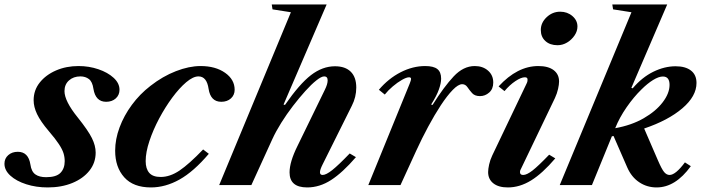

<svg xmlns="http://www.w3.org/2000/svg" viewBox="-50 -831 3178 862"><path d="M164.5 10.5Q112 10.5 67.8 -3.8Q23.5 -18 -3.2 -42.2Q-30 -66.5 -30 -96Q-30 -119.5 -13 -134.5Q4 -149.5 30 -149.5Q77.5 -149.5 86.5 -92.5Q91 -60.5 108.8 -48Q126.5 -35.5 157 -35.5Q202.5 -35.5 221.5 -55Q240.5 -74.5 240.5 -107.5Q240.5 -126 235 -143.5Q229.5 -161 214.2 -184.2Q199 -207.5 168.5 -243Q132 -286 116.5 -318.5Q101 -351 101 -381Q101 -426 128.5 -460.5Q156 -495 201.8 -514.8Q247.5 -534.5 302.5 -534.5Q349.5 -534.5 391.5 -520.2Q433.5 -506 460 -481.8Q486.5 -457.5 486.5 -428Q486.5 -404.5 469.8 -389.2Q453 -374 426.5 -374Q379 -374 369.5 -432Q365 -464 349.2 -476Q333.5 -488 311 -488Q280 -488 259.8 -470Q239.5 -452 239.5 -422Q239.5 -377 299.5 -303Q345.5 -245.5 362.5 -211.2Q379.5 -177 379.5 -146Q379.5 -100 351.5 -64.8Q323.5 -29.5 274.8 -9.5Q226 10.5 164.5 10.5Z M627.5 10.5Q548.5 10.5 507.8 -35Q467 -80.5 467 -154.5Q467 -206 486.8 -259Q506.5 -312 542 -360.2Q577.5 -408.5 625.5 -445.5Q680.5 -488.5 739.8 -511.5Q799 -534.5 850.5 -534.5Q917.5 -534.5 960.5 -504.2Q1003.5 -474 1003.5 -428Q1003.5 -404.5 986.8 -389.2Q970 -374 943.5 -374Q895.5 -374 886.5 -432Q878.5 -488 841 -488Q817 -488 786 -461.8Q755 -435.5 723.2 -392.5Q691.5 -349.5 664.5 -298.8Q637.5 -248 620.8 -197.8Q604 -147.5 604 -107.5Q604 -73.5 620 -55Q636 -36.5 671.5 -36.5Q713 -36.5 755.8 -65.2Q798.5 -94 862 -160L887.5 -140.5Q819.5 -60.5 756 -25Q692.5 10.5 627.5 10.5Z M1329 10.5Q1250 10.5 1250 -57Q1250 -104 1285.5 -175.5L1408 -427Q1421 -453 1421 -470Q1421 -488 1405.5 -488Q1393 -488 1370.5 -470.2Q1348 -452.5 1320.8 -422.2Q1293.5 -392 1265.2 -355.2Q1237 -318.5 1212.8 -279.8Q1188.5 -241 1172.5 -206L1078.5 0H934L1256 -776L1173.5 -789L1170 -811H1416.5L1223 -361.5L1229.5 -360Q1294.5 -454 1346.2 -493.8Q1398 -533.5 1454 -533.5Q1500 -533.5 1524.8 -509Q1549.5 -484.5 1549.5 -438Q1549.5 -395 1529.5 -356L1398 -92Q1386.5 -69 1386.5 -57.5Q1386.5 -45.5 1398.5 -45.5Q1414 -45.5 1441.8 -67.5Q1469.5 -89.5 1520 -142L1548 -125.5Q1488 -56 1436.5 -22.8Q1385 10.5 1329 10.5Z M1603.5 0 1789.5 -456Q1795.5 -471 1795.5 -476.5Q1795.5 -484 1786.5 -484Q1775 -484 1754.8 -472.5Q1734.5 -461 1713.5 -443.2Q1692.5 -425.5 1677.5 -406.5L1651 -428Q1694 -478.5 1748.5 -506.5Q1803 -534.5 1859 -534.5Q1896.5 -534.5 1913.5 -521Q1930.5 -507.5 1930.5 -478Q1930.5 -458 1920.5 -429.5Q1910.5 -401 1885.5 -361.5L1892 -360Q1943.5 -442 1987 -488.2Q2030.5 -534.5 2081.5 -534.5Q2117.5 -534.5 2141 -514Q2164.5 -493.5 2164.5 -460.5Q2164.5 -431.5 2146.2 -415.5Q2128 -399.5 2105 -399.5Q2081.5 -399.5 2069.5 -413Q2057.5 -426.5 2048.5 -439.8Q2039.5 -453 2025 -453Q2007.5 -453 1982.5 -427.2Q1957.5 -401.5 1929.2 -358.5Q1901 -315.5 1872.5 -262.5Q1844 -209.5 1819 -155L1748 0Z M2453 -628Q2419 -628 2398.5 -646.8Q2378 -665.5 2378 -696.5Q2378 -729 2404.2 -753.8Q2430.5 -778.5 2465 -778.5Q2497 -778.5 2519.8 -759Q2542.5 -739.5 2542.5 -712Q2542.5 -691 2529.5 -671.8Q2516.5 -652.5 2496.2 -640.2Q2476 -628 2453 -628ZM2230 10.5Q2188 10.5 2164.8 -8Q2141.5 -26.5 2141.5 -58.5Q2141.5 -72 2146 -92.5Q2150.5 -113 2160 -133L2314 -455.5Q2317.5 -462.5 2318 -466.8Q2318.5 -471 2318.5 -474Q2318.5 -484 2306.5 -484Q2289.5 -484 2263.8 -466.8Q2238 -449.5 2215 -422L2188.5 -443Q2272.5 -534.5 2367 -534.5Q2411.5 -534.5 2435.8 -516Q2460 -497.5 2460 -465Q2460 -452 2455.5 -431.8Q2451 -411.5 2441.5 -391L2289 -73Q2285.5 -66.5 2285 -63.5Q2284.5 -60.5 2284.5 -58Q2284.5 -45.5 2299 -45.5Q2315 -45.5 2340.8 -65.5Q2366.5 -85.5 2415.5 -136.5L2443 -120Q2385.5 -52.5 2334.5 -21Q2283.5 10.5 2230 10.5Z M2898 10.5Q2854.5 10.5 2819.8 -12.8Q2785 -36 2766 -79.5L2704.5 -220.5L2697 -219L2607.5 0H2463L2785 -776L2702.5 -789L2699 -811H2945.5L2784.5 -436.5L2790.5 -434.5Q2832.5 -484 2883 -508.8Q2933.5 -533.5 2983 -533.5Q3027.5 -533.5 3052.2 -514.2Q3077 -495 3077 -458.5Q3077 -399 3013.5 -344.8Q2950 -290.5 2842 -254L2903 -113Q2921 -71 2932 -58.2Q2943 -45.5 2956 -45.5Q2983 -45.5 3025 -102L3051.5 -85Q2982.5 10.5 2898 10.5ZM2712 -255.5Q2785 -268.5 2839.8 -300Q2894.5 -331.5 2925.2 -371.8Q2956 -412 2956 -450Q2956 -487.5 2926 -487.5Q2907.5 -487.5 2882 -471.8Q2856.5 -456 2830 -429.5Q2795.5 -396 2763.2 -349.5Q2731 -303 2712 -255.5Z"/></svg>

Font: Libre Caslon Text Bold
Style: Italic
Weight: 700
Italic angle: -22.583°
Designer: Pablo Impallari, Rodrigo Fuenzalida, Katja Schimmel
Foundry: Pablo Impallari, Rodrigo Fuenzalida
Version: Version 2.000